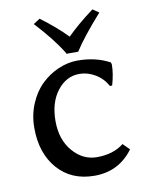

<svg xmlns="http://www.w3.org/2000/svg" viewBox="-77 -693 584 765"><g transform="rotate(-10 215.5 -310.0)"><path d="M253.9 -393.1Q200.7 -393.1 164.3 -346.2Q127.9 -299.3 127.9 -224.1Q127.9 -148.9 168.7 -101.6Q209.5 -54.2 266.1 -54.2Q332.5 -54.2 375 -87.9L400.9 -62Q342.8 17.1 244.1 17.1Q150.9 17.1 95.5 -45.9Q40 -108.9 40 -211.9Q40 -264.2 59.1 -309.3Q78.1 -354.5 108.9 -384Q139.6 -413.6 178.2 -430.2Q216.8 -446.8 255.9 -446.8Q330.1 -446.8 386.2 -416L388.2 -407.2Q388.2 -371.1 375 -325.2L366.2 -324.2Q347.7 -357.4 317.1 -375.2Q286.6 -393.1 253.9 -393.1ZM216.8 -481V-483.9Q179.7 -544.9 109.9 -620.1L136.2 -637.2Q198.2 -591.3 242.2 -545.9Q285.6 -589.4 350.1 -637.2L375 -620.1Q298.3 -533.7 265.1 -481Z"/></g></svg>

Font: Linear Smooth Low Contrast
Style: Regular
Weight: 500
Designer: Philipp H. Poll, Flanker
Foundry: Philipp H. Poll, reworked by Flanker
Version: Version 1.010 | FøM Fix